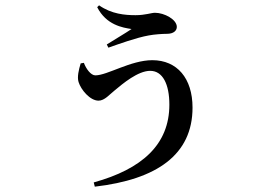

<svg xmlns="http://www.w3.org/2000/svg" viewBox="-20 -621 1040 721"><path d="M295 -385 283 -383C276 -360 269 -332 275 -313C284 -284 318 -243 350 -243C373 -243 392 -267 410 -281C441 -307 498 -355 544 -355C591 -355 616 -305 616 -228C616 -78 513 14 332 64L336 80C569 53 703 -40 703 -217C703 -327 645 -395 552 -395C471 -395 383 -338 338 -338C321 -338 303 -363 295 -385ZM345 -594C379 -527 441 -517 474 -512C452 -497 411 -473 381 -454L387 -442C424 -455 493 -480 539 -488C560 -492 591 -494 607 -494C632 -494 644 -506 644 -520C644 -548 597 -573 562 -573C548 -573 526 -564 489 -564C450 -564 399 -568 352 -601Z"/></svg>

Font: Noto Serif CJK JP SemiBold
Style: Regular
Weight: 600
Designer: Ryoko NISHIZUKA 西塚涼子 (kana & ideographs); Frank Grießhammer (Latin, Greek & Cyrillic); Wenlong ZHANG 张文龙 (bopomofo); San
Foundry: Adobe
Version: Version 2.001;hotconv 1.1.0;makeotfexe 2.6.0